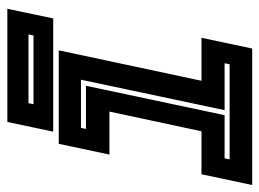

<svg xmlns="http://www.w3.org/2000/svg" viewBox="-114 -610 724 536"><g transform="rotate(-90 248.0 -342.0)"><path d="M-0.5 0 29.5 -141.5H149.5L204.5 -398.5H84.5L114.5 -540H375.5L290.5 -141.5H410.5L380.5 0ZM71 -63H336.5L339.5 -77H208.5L293.5 -478H159L156 -464H276.5L194.5 -77H74ZM148.5 -555.5 175.5 -683.5H491.5L464.5 -555.5ZM225 -610.5H417L420 -624.5H228Z"/></g></svg>

Font: Tourney Thin
Style: Bold Italic
Weight: 700
Italic angle: -12°
Version: Version 1.015